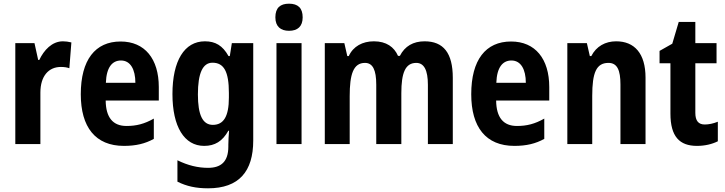

<svg xmlns="http://www.w3.org/2000/svg" viewBox="-20 -781 3933 1041"><path d="M321 -557C262 -557 218 -509 193 -456H187L167 -547H63V0H199V-279C199 -369 244 -418 310 -418C327 -418 343 -416 356 -411L367 -551C351 -555 335 -557 321 -557Z M634 -556C496 -556 418 -456 418 -270C418 -92 497 10 652 10C717 10 767 -2 814 -28V-138C763 -109 719 -98 666 -98C592 -98 554 -144 553 -236H841V-309C841 -462 765 -556 634 -556ZM636 -453C687 -453 714 -405 714 -332H554C557 -417 589 -453 636 -453Z M1091 -557C980 -557 915 -452 915 -271C915 -94 979 10 1087 10C1145 10 1186 -15 1218 -72H1222C1220 -49 1218 -18 1218 4V14C1218 96 1178 129 1108 129C1053 129 999 116 942 88V204C992 229 1043 240 1108 240C1276 240 1353 148 1353 -19V-547H1237L1226 -477H1219C1187 -534 1148 -557 1091 -557ZM1132 -441C1194 -441 1221 -393 1221 -277V-252C1221 -149 1192 -104 1134 -104C1079 -104 1053 -157 1053 -269C1053 -384 1079 -441 1132 -441Z M1547 -761C1500 -761 1473 -739 1473 -687C1473 -637 1502 -614 1547 -614C1593 -614 1621 -637 1621 -687C1621 -738 1595 -761 1547 -761ZM1615 -547H1479V0H1615Z M2282 -557C2221 -557 2175 -531 2148 -478H2138C2117 -526 2075 -557 2007 -557C1946 -557 1895 -530 1871 -477H1863L1847 -547H1741V0H1876V-260C1876 -377 1895 -440 1959 -440C2001 -440 2020 -402 2020 -322V0H2156V-276C2156 -385 2177 -440 2237 -440C2279 -440 2300 -401 2300 -321V0H2435V-359C2435 -494 2384 -557 2282 -557Z M2751 -556C2613 -556 2535 -456 2535 -270C2535 -92 2614 10 2769 10C2834 10 2884 -2 2931 -28V-138C2880 -109 2836 -98 2783 -98C2709 -98 2671 -144 2670 -236H2958V-309C2958 -462 2882 -556 2751 -556ZM2753 -453C2804 -453 2831 -405 2831 -332H2671C2674 -417 2706 -453 2753 -453Z M3321 -557C3262 -557 3213 -530 3186 -477H3178L3162 -547H3056V0H3191V-261C3191 -387 3213 -440 3279 -440C3327 -440 3344 -400 3344 -323V0H3480V-360C3480 -491 3420 -557 3321 -557Z M3801 -106C3767 -106 3750 -126 3750 -169V-438H3865V-547H3750V-662H3660L3625 -544L3556 -505V-438H3615V-165C3615 -41 3664 10 3759 10C3803 10 3842 0 3872 -15V-121C3847 -111 3823 -106 3801 -106Z"/></svg>

Font: Noto Sans Ethiopic Condensed
Style: Bold
Weight: 700
Width: 3
Designer: Monotype Design Team
Foundry: Monotype Imaging Inc.
Version: Version 2.102